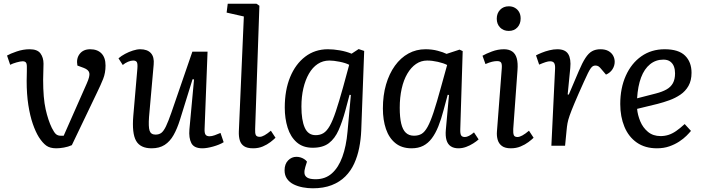

<svg xmlns="http://www.w3.org/2000/svg" viewBox="-20 -787 3800 1037"><path d="M284 14Q250 14 230 -0.5Q210 -15 190 -46Q172 -75 157 -118.5Q142 -162 133 -220Q124 -278 124 -350Q124 -361 124.5 -375Q125 -389 125 -403Q125 -417 125 -427Q125 -444 119.5 -450Q114 -456 102 -456Q91 -456 69.5 -450Q48 -444 35 -437L18 -487Q35 -497 70 -509Q105 -521 140 -521Q182 -521 198.5 -498.5Q215 -476 215 -443Q215 -418 214 -399Q213 -380 213 -357Q213 -257 226.5 -197Q240 -137 260 -96Q273 -70 283 -62Q293 -54 307 -54H324L449 -337Q466 -375 462.5 -392.5Q459 -410 433 -420L398 -433Q391 -471 410.5 -496Q430 -521 467 -521Q506 -521 528 -498.5Q550 -476 550 -433Q550 -393 537 -360.5Q524 -328 504 -287L368 -3Q348 6 325 10Q302 14 284 14Z M620 -472Q635 -485 655.5 -496Q676 -507 698 -514Q720 -521 737 -521Q776 -521 795 -500Q814 -479 810 -438L785 -156Q781 -102 788 -81Q795 -60 820 -60Q839 -60 851.5 -69.5Q864 -79 876.5 -105Q889 -131 906 -180L1019 -508H1101L1085 -91Q1084 -69 1090 -60Q1096 -51 1112 -51Q1124 -51 1139.5 -56.5Q1155 -62 1171 -69L1188 -19Q1177 -12 1162 -6Q1147 0 1131 4.5Q1115 9 1100 11.5Q1085 14 1073 14Q1028 14 1013.5 -14Q999 -42 1003 -88L1028 -358L1020 -359L952 -140Q937 -92 917.5 -57.5Q898 -23 869.5 -4.5Q841 14 799 14Q738 14 715 -26.5Q692 -67 700 -162L722 -417Q724 -443 719 -451.5Q714 -460 699 -460Q687 -460 671.5 -453.5Q656 -447 643 -436Z M1297 -698 1204 -719 1210 -767H1365L1381 -756L1358 -90Q1357 -68 1361.5 -58Q1366 -48 1383 -48Q1394 -48 1409 -56.5Q1424 -65 1443 -81L1468 -43Q1458 -33 1440.5 -19.5Q1423 -6 1399.5 4Q1376 14 1347 14Q1315 14 1298 2.5Q1281 -9 1275 -29.5Q1269 -50 1270 -77Z M1875 -274 1868 -275 1845 -189Q1829 -130 1809 -84.5Q1789 -39 1756.5 -14Q1724 11 1669 11Q1616 11 1582.5 -18.5Q1549 -48 1533.5 -97.5Q1518 -147 1518 -206Q1518 -300 1547 -370.5Q1576 -441 1628.5 -481Q1681 -521 1751 -521Q1781 -521 1815.5 -515Q1850 -509 1879 -497L1917 -522L1947 -512L1931 -81Q1929 -34 1920 11.5Q1911 57 1893 96.5Q1875 136 1845 166Q1815 196 1771.5 213Q1728 230 1669 230Q1643 230 1616 225Q1589 220 1566.5 209Q1544 198 1530.5 179Q1517 160 1517 133Q1517 99 1536 79.5Q1555 60 1581 60Q1592 60 1602.5 63Q1613 66 1622.5 72Q1632 78 1638 86L1629 115Q1623 134 1624.5 149Q1626 164 1640 172.5Q1654 181 1685 181Q1737 181 1772.5 149.5Q1808 118 1829 60.5Q1850 3 1857 -76ZM1685 -57Q1709 -57 1727 -68Q1745 -79 1761 -107Q1777 -135 1794 -186Q1811 -237 1833 -316L1866 -437Q1847 -447 1814.5 -453.5Q1782 -460 1759 -460Q1724 -460 1696 -441.5Q1668 -423 1648.5 -389Q1629 -355 1618.5 -310Q1608 -265 1608 -211Q1608 -138 1626 -97.5Q1644 -57 1685 -57Z M2466 -90Q2465 -65 2470.5 -56Q2476 -47 2491 -47Q2501 -47 2513.5 -53.5Q2526 -60 2540 -72L2565 -34Q2554 -24 2536 -12.5Q2518 -1 2497.5 6.5Q2477 14 2456 14Q2431 14 2414.5 3Q2398 -8 2391.5 -30.5Q2385 -53 2388 -86L2405 -274L2398 -275L2376 -193Q2363 -143 2347.5 -104.5Q2332 -66 2312 -39.5Q2292 -13 2265.5 0.5Q2239 14 2203 14Q2150 14 2115.5 -14Q2081 -42 2064.5 -90.5Q2048 -139 2048 -201Q2048 -272 2065 -330.5Q2082 -389 2113 -432Q2144 -475 2186 -498Q2228 -521 2278 -521Q2313 -521 2343.5 -513Q2374 -505 2392 -496L2462 -519L2479 -511ZM2216 -54Q2240 -54 2257 -64Q2274 -74 2289.5 -102Q2305 -130 2322 -181.5Q2339 -233 2362 -317L2395 -436Q2376 -446 2345 -453Q2314 -460 2287 -460Q2254 -460 2227 -441.5Q2200 -423 2180 -389Q2160 -355 2149.5 -308Q2139 -261 2139 -205Q2139 -153 2147 -119.5Q2155 -86 2172 -70Q2189 -54 2216 -54Z M2690 -416Q2692 -439 2687 -448Q2682 -457 2665 -457Q2652 -457 2637.5 -453.5Q2623 -450 2602 -441L2586 -486Q2605 -497 2637 -509Q2669 -521 2702 -521Q2729 -521 2746.5 -509Q2764 -497 2771 -472Q2778 -447 2775 -408L2752 -90Q2751 -68 2755 -57.5Q2759 -47 2775 -47Q2786 -47 2801.5 -55.5Q2817 -64 2837 -81L2862 -43Q2852 -33 2834 -19.5Q2816 -6 2792 4Q2768 14 2739 14Q2708 14 2691 1.5Q2674 -11 2668 -32Q2662 -53 2664 -77ZM2663 -686Q2663 -715 2681 -734Q2699 -753 2728 -753Q2747 -753 2761.5 -744.5Q2776 -736 2784 -721.5Q2792 -707 2792 -687Q2792 -658 2774.5 -639Q2757 -620 2728 -620Q2699 -620 2681 -638.5Q2663 -657 2663 -686Z M2978 -416Q2979 -437 2973 -446.5Q2967 -456 2951 -456Q2941 -456 2927 -451.5Q2913 -447 2892 -438L2875 -488Q2886 -494 2905.5 -502Q2925 -510 2947.5 -515.5Q2970 -521 2990 -521Q3033 -521 3049 -495Q3065 -469 3060 -419L3046 -277L3052 -276L3106 -403Q3125 -448 3142 -474Q3159 -500 3178 -510.5Q3197 -521 3223 -521Q3249 -521 3266 -511.5Q3283 -502 3291.5 -486.5Q3300 -471 3300 -453Q3300 -432 3288 -413Q3276 -394 3253 -384L3230 -411Q3219 -425 3212 -429Q3205 -433 3196 -433Q3189 -433 3183 -430Q3177 -427 3170.5 -418Q3164 -409 3155.5 -392Q3147 -375 3134 -346Q3101 -273 3083 -230Q3065 -187 3056.5 -162.5Q3048 -138 3045 -121Q3042 -104 3040 -82L3032 0H2958Z M3570 -521Q3645 -521 3680 -486.5Q3715 -452 3715 -394Q3715 -352 3698.5 -323Q3682 -294 3654.5 -275.5Q3627 -257 3595 -245.5Q3563 -234 3532 -226L3421 -199Q3424 -166 3438 -132Q3452 -98 3479.5 -75Q3507 -52 3548 -52Q3570 -52 3590.5 -58.5Q3611 -65 3632 -79.5Q3653 -94 3678 -117L3712 -80Q3703 -69 3687.5 -53.5Q3672 -38 3648.5 -22.5Q3625 -7 3595 3.5Q3565 14 3528 14Q3464 14 3419.5 -17Q3375 -48 3352.5 -102.5Q3330 -157 3330 -225Q3330 -311 3360 -378Q3390 -445 3444 -483Q3498 -521 3570 -521ZM3626 -391Q3626 -411 3620 -427.5Q3614 -444 3600 -454.5Q3586 -465 3563 -465Q3522 -465 3491 -440Q3460 -415 3442.5 -368.5Q3425 -322 3421 -256L3522 -282Q3557 -291 3580 -304Q3603 -317 3614.5 -338Q3626 -359 3626 -391Z"/></svg>

Font: Literata
Style: Italic
Weight: 400
Italic angle: -2°
Designer: Latin by Veronika Burian and Jose Scaglione. Greek by Irene Vlachou. Cyrillic by Vera Evstafieva
Foundry: TypeTogether
Version: Version 3.103;gftools[0.9.29]